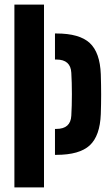

<svg xmlns="http://www.w3.org/2000/svg" viewBox="-20 -820 484 840"><path d="M43 0V-800H172.5V0ZM220.5 -142.5V-256H226.5Q289 -256 292 -314Q294.5 -356.5 294.5 -408Q294.5 -459.5 292 -501.5Q289 -559.5 227 -559.5H220.5V-673.5H227Q327.5 -673.5 372.5 -632Q417.5 -590.5 421 -495Q422.5 -446.5 422.5 -406.2Q422.5 -366 421 -321Q417.5 -225.5 372.5 -184Q327.5 -142.5 226.5 -142.5Z"/></svg>

Font: Big Shoulders Stencil Display ExtraBold
Style: Regular
Weight: 800
Designer: Patric King
Foundry: XO Type Co
Version: Version 1.000